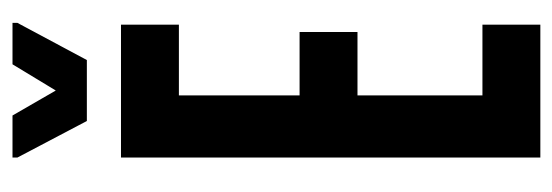

<svg xmlns="http://www.w3.org/2000/svg" viewBox="-316 -590 906 315"><g transform="rotate(-90 137.5 -433.0)"><path d="M36 0V-688H254V-593H138V-395H242V-300H138V-95H254V0ZM96 -744 36 -858V-866H105L146 -795L189 -866H257V-858L196 -744Z"/></g></svg>

Font: Saira UltraCondensed
Style: Bold
Weight: 700
Width: 1
Designer: Hector Gatti with collaboration of the Omnibus-Type team
Foundry: Omnibus-Type
Version: Version 1.101